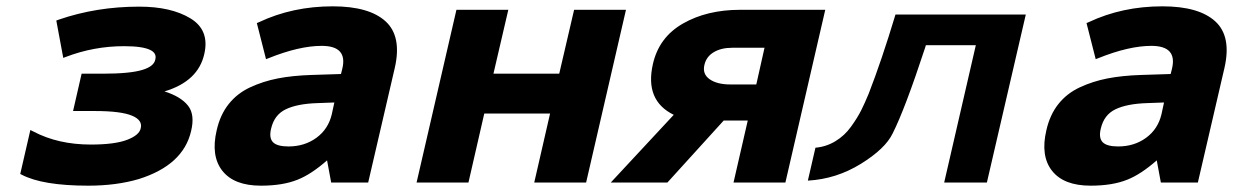

<svg xmlns="http://www.w3.org/2000/svg" viewBox="-20 -577 3898 607"><path d="M76 -166 86 -161Q164 -120 267 -120Q343 -120 382 -135Q421 -150 425 -172Q431 -197 398 -211Q363 -226 280 -226H211L238 -344H304Q391 -344 430 -356Q467 -367 471 -389Q476 -409 455 -419Q431 -431 372 -431Q277 -431 188 -397L180 -394L158 -512L166 -515Q285 -556 420 -556Q521 -556 582 -519Q643 -482 626 -407Q607 -320 500 -288Q551 -272 574 -243.5Q597 -215 584 -162Q559 -55 419 -11Q348 10 259 10Q114 10 48 -25L44 -27Z M799 -507Q905 -557 1032 -557Q1147 -557 1199 -509.5Q1251 -462 1228 -362L1144 0H1027L1014 -70Q964 -26 921 -9Q874 10 805 10Q720 10 683 -37Q646 -84 665 -165Q676 -214 703 -248Q730 -282 771 -301Q812 -320 858 -329Q904 -338 964 -340L1058 -343L1062 -359Q1080 -432 997 -432Q926 -432 829 -393L821 -390L792 -504ZM837 -170Q830 -141 843 -127.5Q856 -114 892 -114Q943 -114 980.5 -141.5Q1018 -169 1029 -216L1037 -253L983 -251Q920 -249 883.5 -231.5Q847 -214 837 -170Z M1423 -546H1587L1540 -344H1748L1795 -546H1959L1833 0H1669L1719 -218H1511L1461 0H1297Z M2110 -214Q2018 -259 2044 -374Q2063 -459 2139 -502.5Q2215 -546 2320 -546H2589L2463 0H2299L2344 -196H2268L2090 0H1911ZM2397 -426H2295Q2260 -426 2236.5 -412Q2213 -398 2207 -372Q2200 -343 2223.5 -326.5Q2247 -310 2289 -310H2371Z M2726 -280Q2714 -251 2702.5 -228Q2691 -205 2670.5 -176.5Q2650 -148 2621 -130.5Q2592 -113 2558 -110L2534 -6Q2624 -11 2701.5 -59Q2779 -107 2802 -155Q2841 -232 2905 -427L2907 -434H3065L2965 0H3100L3223 -531H2811Q2767 -385 2726 -280Z M3422 -507Q3528 -557 3655 -557Q3770 -557 3822 -509.5Q3874 -462 3851 -362L3767 0H3650L3637 -70Q3587 -26 3544 -9Q3497 10 3428 10Q3343 10 3306 -37Q3269 -84 3288 -165Q3299 -214 3326 -248Q3353 -282 3394 -301Q3435 -320 3481 -329Q3527 -338 3587 -340L3681 -343L3685 -359Q3703 -432 3620 -432Q3549 -432 3452 -393L3444 -390L3415 -504ZM3460 -170Q3453 -141 3466 -127.5Q3479 -114 3515 -114Q3566 -114 3603.5 -141.5Q3641 -169 3652 -216L3660 -253L3606 -251Q3543 -249 3506.5 -231.5Q3470 -214 3460 -170Z"/></svg>

Font: Passageway
Style: BdIt
Weight: 700
Foundry: Ascender Corporation
Version: Version 1.11